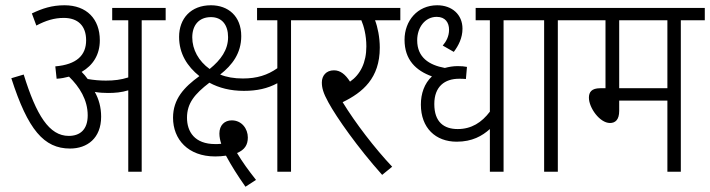

<svg xmlns="http://www.w3.org/2000/svg" viewBox="-20 -652 2696 729"><path d="M364 -209C364 -245 355 -276 340 -303C356 -300 374 -299 390 -299C416 -299 441 -301 467 -309V0H518V-575H609V-622H406V-575H467V-358C439 -349 413 -346 382 -346C359 -346 336 -348 313 -352C306 -362 298 -371 290 -379C333 -404 359 -444 359 -499C359 -580 309 -632 225 -632C177 -632 141 -620 101 -601L118 -555C154 -574 186 -584 222 -584C276 -584 307 -554 307 -499C307 -442 271 -407 190 -400L195 -353C212 -354 227 -357 242 -361C282 -322 313 -273 313 -214C313 -160 284 -136 241 -136C167 -136 118 -214 70 -369L23 -355C86 -159 147 -88 246 -88C311 -88 364 -127 364 -209Z M1085 -575H1175V-622H956V-575H1033V-393C996 -367 956 -354 902 -354C869 -354 840 -359 816 -369C862 -405 896 -450 896 -515C896 -591 846 -632 781 -632C705 -632 660 -582 660 -512C660 -448 691 -400 737 -363C679 -321 637 -276 637 -205C637 -123 694 -58 797 -58C810 -58 825 -59 838 -61C858 -24 881 13 912 57L952 31C922 -7 901 -36 880 -71C909 -83 921 -102 921 -130C921 -163 898 -195 860 -195C833 -195 813 -177 813 -145C813 -132 816 -118 820 -106C811 -105 803 -105 797 -105C719 -105 690 -152 690 -205C690 -260 719 -295 775 -338C812 -318 855 -307 906 -307C956 -307 996 -316 1033 -336V0H1085ZM710 -510C710 -557 736 -587 781 -587C823 -587 846 -557 846 -511C846 -463 819 -425 776 -390C734 -420 710 -464 710 -510Z M1469 -19C1403 -89 1330 -184 1281 -264C1357 -301 1422 -355 1422 -471C1422 -510 1414 -549 1404 -575H1500V-622H1163V-575H1352C1361 -554 1371 -519 1371 -476C1371 -414 1348 -369 1309 -342C1291 -370 1272 -385 1248 -385C1218 -385 1202 -364 1202 -339C1202 -319 1207 -299 1227 -263C1258 -206 1338 -92 1431 12Z M1982 -575V-622H1786V-575H1840V-228C1809 -187 1770 -162 1718 -162C1666 -162 1629 -188 1629 -257C1629 -324 1669 -353 1723 -353C1731 -353 1741 -353 1749 -352L1753 -398C1744 -400 1731 -401 1718 -401C1700 -401 1684 -398 1669 -394C1609 -405 1564 -434 1564 -499C1564 -548 1594 -588 1638 -588C1671 -588 1685 -566 1685 -539C1685 -514 1674 -494 1661 -479L1703 -455C1721 -479 1736 -508 1736 -543C1736 -597 1696 -632 1640 -632C1565 -632 1516 -573 1516 -501C1516 -425 1559 -384 1620 -362C1591 -335 1578 -296 1578 -255C1578 -166 1634 -114 1714 -114C1773 -114 1811 -136 1840 -162V0H1892V-575Z M2098 -575H2188V-622H1969V-575H2046V0H2098Z M2565 -575H2656V-622H2175V-575H2279V-317H2259C2226 -317 2216 -302 2216 -281C2216 -243 2257 -185 2296 -185C2316 -185 2331 -197 2331 -231V-270H2514V0H2565ZM2514 -575V-317H2331V-575Z"/></svg>

Font: Noto Sans Condensed Light
Style: Italic
Weight: 300
Width: 3
Italic angle: -12°
Designer: Monotype Design Team
Foundry: Monotype Imaging Inc.
Version: Version 2.013